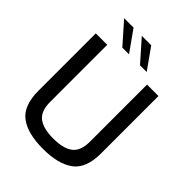

<svg xmlns="http://www.w3.org/2000/svg" viewBox="-259 -1060 1198 1198"><g transform="rotate(45 339.5 -461.5)"><path d="M63 -231V-737H164V-232Q164 -151 208 -118Q252 -85 339 -85Q427 -85 471 -118Q515 -151 515 -232V-737H616V-231Q616 -99 545 -46.5Q474 6 339 6Q204 6 133.5 -46.5Q63 -99 63 -231ZM121 -929H204L302 -791H243ZM277 -929H360L458 -791H399Z"/></g></svg>

Font: Exo Medium
Style: Regular
Weight: 500
Designer: Natanael Gama
Foundry: Natanael Gama
Version: Version 1.500; ttfautohint (v1.6)